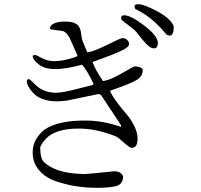

<svg xmlns="http://www.w3.org/2000/svg" viewBox="-20 -810 960 917"><path d="M641 -790Q667 -790 731 -756Q795 -722 810 -684Q810 -640 791 -640Q784 -640 775 -645Q705 -731 626 -767Q621 -780 624 -786Q631 -790 641 -790ZM573 -737Q605 -737 669.5 -687.5Q734 -638 734 -605Q734 -579 715 -579Q700 -579 681.5 -597.5Q663 -616 645.5 -639Q628 -662 622 -667L562 -714Q555 -722 562 -734Q566 -737 573 -737ZM397 -560Q426 -563 491 -595.5Q556 -628 565 -628Q582 -628 591.5 -614.5Q601 -601 593 -590Q582 -577 546.5 -561.5Q511 -546 469 -531Q427 -516 422 -514Q434 -478 472 -423Q493 -426 517.5 -437Q542 -448 575.5 -467.5Q609 -487 622 -493Q655 -493 662 -477Q662 -447 635 -429.5Q608 -412 518 -381Q513 -379 509 -378L506 -374Q517 -350 540.5 -319Q564 -288 584.5 -264.5Q605 -241 621 -209Q637 -177 637 -147Q637 -104 609 -104Q599 -104 571 -129.5Q543 -155 535 -158Q440 -196 357 -196Q244 -196 199 -147Q184 -130 181 -125L172 -107Q172 -53 190 -36Q245 17 372 21H384Q400 21 460 14.5Q520 8 526 8Q558 8 568 32Q568 66 541 76.5Q514 87 441 87Q394 87 347 80Q300 73 249.5 56.5Q199 40 167.5 4Q136 -32 136 -82Q136 -108 145.5 -131Q155 -154 178 -178Q201 -202 248.5 -217Q296 -232 363 -234H395Q470 -234 558 -204V-212L462 -357L450 -361L302 -330Q274 -326 250 -326Q217 -326 190 -335Q163 -344 148.5 -356.5Q134 -369 124 -383.5Q114 -398 111 -407Q108 -416 108 -421Q108 -432 118 -432Q123 -432 141 -413Q183 -367 248 -367Q279 -367 351 -386L422 -404L427 -409Q397 -473 372 -501Q293 -480 244 -480Q194 -480 165 -502.5Q136 -525 136 -544Q140 -547 146 -547Q155 -547 167 -539.5Q179 -532 197.5 -525Q216 -518 241 -518Q285 -518 344 -539L350 -545L312 -630Q296 -659 278 -662L221 -670Q219 -673 219 -676Q219 -688 237 -697.5Q255 -707 292 -707Q317 -707 333 -701Q349 -695 356 -684.5Q363 -674 365 -663.5Q367 -653 369 -638Q371 -623 374 -615Z"/></svg>

Font: cwTeXMing
Style: Medium
Weight: 500
Version: Version 1.17